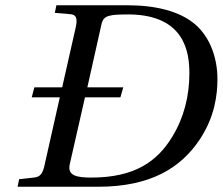

<svg xmlns="http://www.w3.org/2000/svg" viewBox="-20 -712 849 732"><path d="M47 0H354C554 0 670 -72 742 -181C799 -267 809 -351 809 -411C809 -492 780 -572 723 -620C665 -669 575 -692 464 -692H195L189 -663L248 -658C271 -656 276 -642 269 -609L217 -379H111L101 -341H208L150 -83C143 -50 133 -37 109 -35L53 -29ZM246 -86 304 -341H439L450 -379H313L367 -620C375 -654 396 -657 476 -657C684 -653 702 -513 702 -433C702 -347 682 -265 637 -191C580 -97 494 -35 328 -35C273 -35 236 -42 246 -86Z"/></svg>

Font: Heuristica
Style: Italic
Weight: 400
Italic angle: -13°
Version: Version 1.0.1